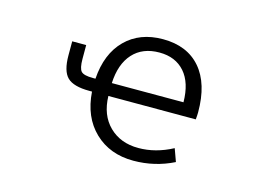

<svg xmlns="http://www.w3.org/2000/svg" viewBox="-77 -675 1155 829"><g transform="rotate(15 500.0 -260.0)"><path d="M714.8 -290Q713.9 -377 672.9 -423.8Q631.8 -470.7 559.6 -470.7Q484.4 -470.7 441.4 -423.3Q398.4 -376 394.5 -290ZM321.3 -290Q329.1 -403.3 392.6 -466.8Q456.1 -530.3 559.6 -530.3Q668 -530.3 727.5 -461.4Q787.1 -392.6 787.1 -264.6Q787.1 -252 785.2 -232.4H394.5Q396.5 -147.5 446.8 -98.1Q497.1 -48.8 577.1 -48.8Q654.3 -48.8 729.5 -88.9L750 -32.2Q666 9.8 570.3 9.8Q464.8 9.8 397 -55.2Q329.1 -120.1 321.3 -232.4H309.6Q238.3 -232.4 210.4 -259.8Q182.6 -287.1 182.6 -357.4V-419.9H245.1V-358.4Q245.1 -315.4 257.3 -302.7Q269.5 -290 309.6 -290Z"/></g></svg>

Font: GenEi Gothic M SemiLight
Style: Regular
Weight: 350
Designer: o_tamon (Modified); [Source Han Sans]
Ryoko NISHIZUKA  (kana & ideographs); Paul D. Hunt (Latin, Greek & Cyrillic); Wenl
Version: Version 1.1a;Original Version 1.004